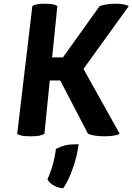

<svg xmlns="http://www.w3.org/2000/svg" viewBox="-20 -735 718 1041"><path d="M73.2 -8.8Q84 -2.9 99.6 1Q116.2 3.9 144.5 3.9Q173.8 3.9 191.4 1Q210 -2.9 220.7 -8.8Q230.5 -105.5 250 -298.8Q264.6 -298.8 306.6 -298.8Q344.7 -226.6 457 -9.8Q470.7 -3.9 492.2 0Q514.6 3.9 546.9 3.9Q578.1 3.9 598.6 0Q619.1 -2.9 628.9 -9.8Q563.5 -127 432.6 -361.3Q494.1 -446.3 677.7 -701.2Q669.9 -708 651.4 -710.9Q631.8 -714.8 606.4 -714.8Q578.1 -714.8 555.7 -710.9Q533.2 -707 519.5 -701.2Q454.1 -608.4 321.3 -423.8Q306.6 -423.8 262.7 -423.8Q269.5 -493.2 291 -702.1Q281.2 -709 264.6 -711.9Q248 -714.8 222.7 -714.8Q198.2 -714.8 181.6 -711.9Q165 -709 155.3 -702.1Q127.9 -470.7 73.2 -8.8ZM406.2 46.9Q360.4 46.9 334 52.7Q307.6 59.6 283.2 72.3Q277.3 119.1 265.6 160.2Q253.9 200.2 237.3 238.3Q249 256.8 269.5 269.5Q290 282.2 322.3 286.1Q349.6 248 373 182.6Q397.5 117.2 406.2 46.9Z"/></svg>

Font: cl
Style: Bold Italic
Weight: 400
Designer: Mitja Miklavcic
Version: Version 7.504; 2011; Build 1022